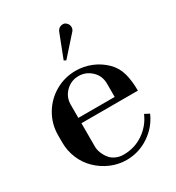

<svg xmlns="http://www.w3.org/2000/svg" viewBox="-187 -885 922 1008"><g transform="rotate(-30 274.0 -380.5)"><path d="M284.2 12.2Q235.4 12.2 189.9 -7.1Q144.5 -26.4 108.9 -61Q73.7 -95.2 54.9 -141.1Q36.1 -187 36.1 -235.8V-279.8Q36.1 -347.2 69.3 -404.3Q102.5 -461.4 159.7 -494.6Q216.8 -527.8 284.2 -527.8Q333.5 -527.8 378.9 -509.3Q424.3 -490.7 459 -456.1Q491.7 -423.3 503.9 -378.2Q516.1 -333 516.1 -273.9H173.8V-129.9Q173.8 -120.1 177 -107.4Q180.2 -94.7 188.2 -78.9Q196.3 -63 208 -50.3Q219.7 -37.6 239.7 -28.8Q259.8 -20 284.2 -20Q351.1 -20 404.3 -56.4Q457.5 -92.8 482.9 -151.9L511.2 -137.2Q482.4 -70.8 420.4 -29.3Q358.4 12.2 284.2 12.2ZM173.8 -306.2H394V-386.2Q394 -434.6 360.8 -465.3Q327.6 -496.1 284.2 -496.1Q238.3 -496.1 206.1 -464.1Q173.8 -432.1 173.8 -386.2ZM257.8 -606 314 -751Q323.2 -769 340.8 -772.2Q358.4 -775.4 368.2 -765.1Q379.4 -755.9 381.1 -741.5Q382.8 -727.1 374 -715.8L270 -599.1Z"/></g></svg>

Font: Fin Serif Display
Style: Italic
Weight: 400
Designer: J. Blake Harris
Version: Version 1.006;FEAKit 1.0